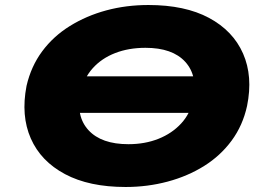

<svg xmlns="http://www.w3.org/2000/svg" viewBox="-20 -736 1061 767"><path d="M190 -285 213 -431H855L831 -285ZM482 11Q336 11 239.5 -40.5Q143 -92 103 -183Q63 -274 86 -393Q104 -471 148.5 -531Q193 -591 259 -632Q325 -673 404.5 -694.5Q484 -716 573 -716Q719 -716 815 -664.5Q911 -613 951 -522Q991 -431 967 -313Q950 -235 905.5 -174.5Q861 -114 795.5 -73Q730 -32 649.5 -10.5Q569 11 482 11ZM493 -160Q559 -160 613 -181.5Q667 -203 703.5 -242.5Q740 -282 752 -338Q771 -433 720 -489Q669 -545 561 -545Q494 -545 440 -524Q386 -503 350.5 -463.5Q315 -424 302 -367Q282 -272 333.5 -216Q385 -160 493 -160Z"/></svg>

Font: Nunito Sans 10pt Expanded Black
Style: Italic
Weight: 900
Width: 7
Italic angle: -9°
Designer: Vernon Adams
Foundry: Vernon Adams
Version: Version 3.101;gftools[0.9.27]